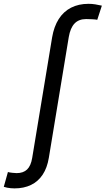

<svg xmlns="http://www.w3.org/2000/svg" viewBox="-149 -782 561 1020"><path d="M-71.8 218.8Q-82 218.8 -92 217.8Q-102.1 216.8 -111.1 215.1Q-120.1 213.4 -128.9 210.4L-106.9 131.8Q-100.1 134.3 -83.5 136Q-66.9 137.7 -60.5 137.7Q-25.4 137.7 -5.1 118.4Q15.1 99.1 22 57.1L127.9 -583.5Q137.7 -641.1 163.1 -680.9Q188.5 -720.7 228.5 -741.2Q268.6 -761.7 321.3 -761.7Q340.3 -761.7 357.4 -758.8Q374.5 -755.9 392.1 -752L367.7 -676.8Q359.4 -678.7 341.3 -679.7Q323.2 -680.7 308.6 -680.7Q269.5 -680.7 247.1 -657.2Q224.6 -633.8 216.3 -585L110.4 56.6Q101.6 109.9 77.6 146Q53.7 182.1 15.9 200.4Q-22 218.8 -71.8 218.8Z"/></svg>

Font: Inter
Style: Italic
Weight: 400
Italic angle: -9.3988°
Designer: Rasmus Andersson
Foundry: rsms
Version: Version 4.001;git-66647c0bb